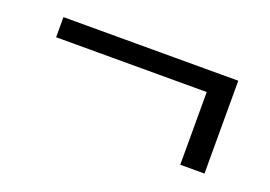

<svg xmlns="http://www.w3.org/2000/svg" viewBox="-51 -494 681 484"><g transform="rotate(20 290.0 -252.5)"><path d="M521 -128H456V-323H52V-377H521Z"/></g></svg>

Font: Kaisei Tokumin
Style: Regular
Weight: 400
Designer: Font-Kai, 金井和夫
Foundry: KAZUO KANAI
Version: Version 5.003